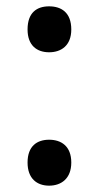

<svg xmlns="http://www.w3.org/2000/svg" viewBox="-20 -572 312 606"><path d="M67 -479C67 -428 97 -407 135 -407C173 -407 205 -428 205 -479C205 -533 173 -552 135 -552C97 -552 67 -533 67 -479ZM67 -59C67 -8 97 14 135 14C173 14 205 -8 205 -59C205 -111 173 -131 135 -131C97 -131 67 -111 67 -59Z"/></svg>

Font: Noto Sans Georgian Medium
Style: Regular
Weight: 500
Designer: Monotype Design Team, Akaki Razmadze
Foundry: Google LLC
Version: Version 2.005